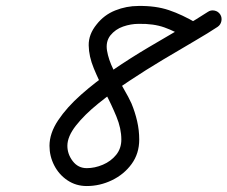

<svg xmlns="http://www.w3.org/2000/svg" viewBox="-20 -592 763 644"><path d="M609 -462Q568 -487 531.5 -500Q495 -513 445 -512Q419 -512 393 -503Q367 -494 350 -473Q334 -452 339 -422Q344 -392 360.5 -358.5Q377 -325 394.5 -295Q412 -265 421 -245Q433 -216 440 -185.5Q447 -155 447 -124Q447 -77 421.5 -42Q396 -7 355.5 12.5Q315 32 271 32Q235 32 206.5 13Q178 -6 162 -37Q146 -68 146 -103Q146 -145 175 -188.5Q204 -232 252 -274.5Q300 -317 358.5 -357Q417 -397 477 -432.5Q537 -468 589.5 -498.5Q642 -529 677 -552Q687 -559 699.5 -556.5Q712 -554 719 -543Q725 -533 722.5 -521Q720 -509 710 -502Q680 -482 632 -454Q584 -426 527 -392Q470 -358 413.5 -320.5Q357 -283 310 -245Q263 -207 234.5 -170.5Q206 -134 206 -103Q206 -75 224 -51.5Q242 -28 271 -28Q298 -28 325 -39.5Q352 -51 369.5 -72.5Q387 -94 387 -124Q387 -161 370.5 -201Q354 -241 332.5 -282Q311 -323 294.5 -363Q278 -403 277.5 -440Q277 -477 304 -510Q329 -542 366.5 -557Q404 -572 444 -572Q502 -573 546.5 -558Q591 -543 640 -514Q650 -507 653.5 -495Q657 -483 650 -473Q644 -462 632 -459Q620 -456 609 -462Z"/></svg>

Font: FRB American Cursive Guidelines Arrows
Style: Bold Italic
Weight: 700
Italic angle: -25°
Version: Version 2.0;Modular Font Editor K font №1